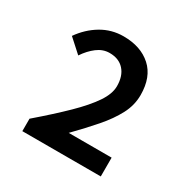

<svg xmlns="http://www.w3.org/2000/svg" viewBox="-113 -991 642 655"><g transform="rotate(30 208.5 -663.5)"><path d="M56 -437V-486Q121 -542 166 -586Q211 -630 235 -665.5Q259 -701 259 -731Q259 -771 238.5 -794Q218 -817 181 -817Q155 -817 132.5 -800Q110 -783 92 -756L40 -803Q68 -843 107.5 -866.5Q147 -890 194 -890Q262 -890 303 -853Q344 -816 344 -745Q344 -705 324.5 -668Q305 -631 272 -593Q239 -555 196 -511H365V-437Z"/></g></svg>

Font: Noto Sans SC Thin Medium
Style: Regular
Weight: 500
Version: Version 2.004-H2;hotconv 1.0.118;makeotfexe 2.5.65603